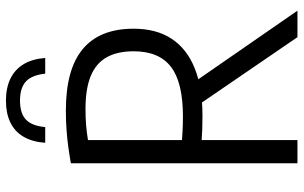

<svg xmlns="http://www.w3.org/2000/svg" viewBox="-200 -780 981 620"><g transform="rotate(-90 290.0 -470.5)"><path d="M72.2 0V-731.7Q97.7 -736.2 124.6 -739.9Q151.5 -743.6 180.6 -745.7Q209.8 -747.8 242.8 -747.8Q376 -747.8 441.4 -693Q506.8 -638.3 506.8 -529Q506.8 -455.6 474.2 -406.2Q441.7 -356.9 379.1 -331.8Q316.5 -306.7 225.9 -306.7Q200 -306.7 182 -307.4Q164 -308.1 147.2 -309.3V0ZM479.5 0 243 -345.7H325.8L565 0ZM223.7 -369.8Q333.3 -369.8 383.6 -408.4Q433.9 -447 433.9 -529Q433.9 -581.5 414.5 -616Q395.2 -650.4 354.2 -667.4Q313.2 -684.4 247.7 -684.4Q218.2 -684.4 194.8 -682.4Q171.4 -680.4 147.2 -676.4V-372.8Q162.1 -371.8 174.3 -371.1Q186.4 -370.3 198.2 -370.1Q210 -369.8 223.7 -369.8ZM138.4 -814.5Q141.5 -856.6 158.2 -884.8Q174.9 -913 204.3 -927.2Q233.7 -941.3 274.6 -941.3Q315.5 -941.3 345.3 -927Q375.1 -912.6 392.1 -884.4Q409.2 -856.3 412.3 -814.5H361.7Q356.8 -858.2 336.2 -877Q315.6 -895.9 274.6 -895.9Q233.7 -895.9 213.5 -877Q193.2 -858.2 189.1 -814.5Z"/></g></svg>

Font: Encode Sans Condensed Thin
Style: Regular
Weight: 100
Width: 3
Designer: Multiple Designers
Foundry: Impallari Type
Version: Version 3.002